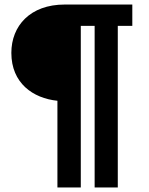

<svg xmlns="http://www.w3.org/2000/svg" viewBox="-20 -743 655 846"><path d="M563 -629V-723H265C113 -723 30 -629 30 -510C30 -377 125 -310 233 -299V83H336V-629H397V83H499V-629Z"/></svg>

Font: United Sans ExtraBold
Style: Regular
Weight: 800
Designer: Pablo Impallari, Rodrigo Fuenzalida (Modified by Dan O. Williams)
Version: Version 1.000;PS 001.000;hotconv 1.0.88;makeotf.lib2.5.64775